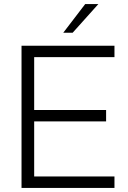

<svg xmlns="http://www.w3.org/2000/svg" viewBox="-20 -921 626 941"><path d="M85.5 -697H541V-641H147.5V-382H500V-326H147.5V-56H541V0H85.5ZM397.5 -901H462L336 -760.5H290Z"/></svg>

Font: HK Grotesk Light
Style: Regular
Weight: 300
Designer: Alfredo Marco Pradil
Foundry: Hanken Design Co.
Version: Version 3.001